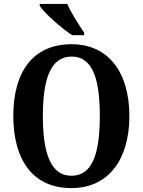

<svg xmlns="http://www.w3.org/2000/svg" viewBox="-20 -951 729 981"><path d="M349 -771H410V-784C385 -822 342 -886 324 -931H183V-921C205 -886 293 -807 349 -771ZM345 10C535 10 641 -137 641 -358C641 -580 535 -725 346 -725C145 -725 48 -580 48 -359C48 -137 145 10 345 10ZM345 -53C240 -53 199 -166 199 -358C199 -551 240 -662 346 -662C452 -662 490 -551 490 -358C490 -166 452 -53 345 -53Z"/></svg>

Font: Noto Serif Sinhala Condensed
Style: Bold
Weight: 700
Width: 3
Designer: Jelle Bosma - Monotype Design Team
Foundry: Monotype Imaging Inc.
Version: Version 2.007